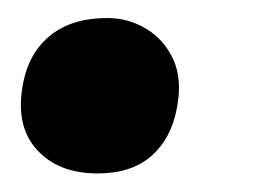

<svg xmlns="http://www.w3.org/2000/svg" viewBox="-20 -182 280 212"><path d="M87.8 9.5Q43.8 9.5 20 -17.5Q-3.8 -44.5 5.8 -91.5Q12.4 -124.4 36.1 -143.3Q59.8 -162.1 98.4 -162.1Q122.1 -162.1 141.8 -150Q161.6 -137.9 171.5 -116Q181.4 -94 175.3 -62.6Q169.2 -29.3 147.3 -9.9Q125.3 9.5 87.8 9.5Z"/></svg>

Font: Vollkorn
Style: Italic
Weight: 400
Italic angle: -11°
Designer: Friedrich Althausen
Foundry: Friedrich Althausen
Version: Version 5.001